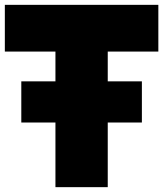

<svg xmlns="http://www.w3.org/2000/svg" viewBox="-30 -743 674 793"><path d="M-10 -723V-530H199V-407H58V-237H199V30H415V-237H556V-407H415V-530H624V-723Z"/></svg>

Font: Repo ExtraBlack
Style: Regular
Weight: 400
Designer: Stefan Peev
Foundry: Context Ltd
Version: Version 001.502